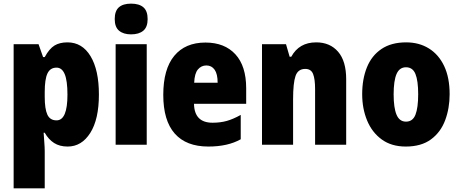

<svg xmlns="http://www.w3.org/2000/svg" viewBox="-20 -889 2529 1056"><path d="M351 -656Q432 -656 478 -580Q524 -504 524 -369Q524 -233 476.5 -158Q429 -83 352 -83Q308 -83 277.5 -102.5Q247 -122 226 -159H220Q222 -127 224 -102Q226 -77 226 -57V147H55V-646H192L217 -575H226Q251 -621 279.5 -638.5Q308 -656 351 -656ZM291 -517Q256 -517 241 -485Q226 -453 226 -383V-356Q226 -290 240.5 -258.5Q255 -227 291 -227Q351 -227 351 -368Q351 -445 336 -481Q321 -517 291 -517Z M701 -869Q745 -869 768.5 -849Q792 -829 792 -784Q792 -740 768 -720Q744 -700 701 -700Q659 -700 635 -720Q611 -740 611 -784Q611 -829 634 -849Q657 -869 701 -869ZM787 -646V-93H616V-646Z M1110 -655Q1215 -655 1274.5 -590.5Q1334 -526 1334 -403V-318H1047Q1049 -214 1149 -214Q1192 -214 1227.5 -224Q1263 -234 1304 -257V-123Q1233 -83 1126 -83Q1004 -83 941 -154.5Q878 -226 878 -367Q878 -509 938.5 -582Q999 -655 1110 -655ZM1115 -529Q1087 -529 1068.5 -507Q1050 -485 1048 -434H1177Q1177 -482 1160.5 -505.5Q1144 -529 1115 -529Z M1719 -656Q1795 -656 1839.5 -604.5Q1884 -553 1884 -453V-93H1713V-399Q1713 -454 1702 -482Q1691 -510 1659 -510Q1619 -510 1605.5 -471.5Q1592 -433 1592 -343V-93H1421V-646H1553L1573 -577H1582Q1625 -656 1719 -656Z M2453 -371Q2453 -294 2428.5 -228Q2404 -162 2350.5 -122.5Q2297 -83 2212 -83Q2133 -83 2079.5 -122Q2026 -161 1999 -226.5Q1972 -292 1972 -371Q1972 -454 1998 -518.5Q2024 -583 2078 -619.5Q2132 -656 2214 -656Q2285 -656 2339 -622.5Q2393 -589 2423 -525.5Q2453 -462 2453 -371ZM2145 -370Q2145 -296 2161 -258Q2177 -220 2213 -220Q2250 -220 2265 -258Q2280 -296 2280 -371Q2280 -445 2265 -482Q2250 -519 2213 -519Q2177 -519 2161 -482Q2145 -445 2145 -370Z"/></svg>

Font: Noto Sans Kannada UI Condensed Black
Style: Regular
Weight: 900
Width: 3
Designer: Jelle Bosma - Monotype Design Team
Foundry: Monotype Imaging Inc.
Version: Version 2.005; ttfautohint (v1.8.4.7-5d5b)